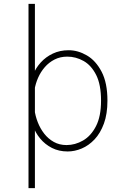

<svg xmlns="http://www.w3.org/2000/svg" viewBox="-20 -770 690 990"><path d="M127 200V-750H160V200ZM329 11Q283.5 11 247.8 -7.2Q212 -25.5 187 -55.8Q162 -86 149 -123.5Q136 -161 136 -199L158 -205Q162 -172 174.8 -139.5Q187.5 -107 208.2 -80.5Q229 -54 257.8 -38Q286.5 -22 323 -22Q367.5 -22 408.2 -45.5Q449 -69 475 -119.5Q501 -170 501 -251Q501 -333.5 476 -383.2Q451 -433 411.2 -455.5Q371.5 -478 327 -478Q290.5 -478 261.5 -463.2Q232.5 -448.5 211 -423.8Q189.5 -399 176.2 -368.5Q163 -338 158 -307L136 -312Q136 -348.5 150 -383.8Q164 -419 190 -447.8Q216 -476.5 252.5 -493.8Q289 -511 334 -511Q382 -511 428 -484.2Q474 -457.5 504 -400Q534 -342.5 534 -251Q534 -182.5 515.8 -132.8Q497.5 -83 467.5 -51.2Q437.5 -19.5 401.2 -4.2Q365 11 329 11Z"/></svg>

Font: Trispace Thin Thin
Style: Regular
Weight: 250
Version: Version 1.210